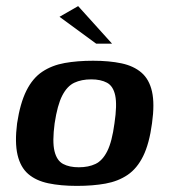

<svg xmlns="http://www.w3.org/2000/svg" viewBox="-20 -603 555 629"><path d="M232 6Q179 6 138.5 -2.5Q98 -11 72.5 -33Q47 -55 37.5 -95.5Q28 -136 36 -199Q46 -265 66.5 -306Q87 -347 118.5 -368Q150 -389 191.5 -396.5Q233 -404 285 -404Q338 -404 378 -395.5Q418 -387 443.5 -365Q469 -343 478 -303Q487 -263 478 -199Q469 -132 449 -91.5Q429 -51 398 -30Q367 -9 325.5 -1.5Q284 6 232 6ZM238 -55Q270 -55 293 -66Q316 -77 331.5 -108Q347 -139 355 -199Q364 -259 357.5 -290Q351 -321 330.5 -332Q310 -343 279 -343Q247 -343 223.5 -332Q200 -321 184 -290Q168 -259 159 -199Q151 -139 158.5 -108Q166 -77 186.5 -66Q207 -55 238 -55ZM295 -460 175 -548 236 -583 347 -460Z"/></svg>

Font: Genos SemiBold
Style: Italic
Weight: 600
Italic angle: -8°
Version: Version 1.010